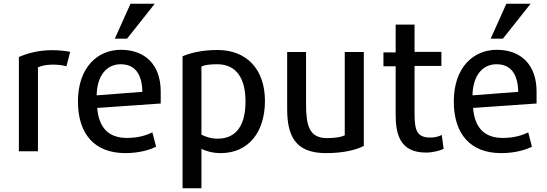

<svg xmlns="http://www.w3.org/2000/svg" viewBox="-20 -813 2954 1037"><path d="M359 -533 339 -455C313 -462 291 -464 259 -464C224 -463 198 -456 185 -449V4H82V-505C123 -523 183 -542 261 -542C292 -542 330 -539 359 -533Z M666 -604H600L685 -793H816ZM848 -254 505 -230C514 -124 565 -68 666 -68C729 -68 775 -84 803 -98L823 -21C792 -4 731 14 657 14C490 14 401 -90 401 -265C401 -448 506 -544 633 -544C766 -544 848 -461 848 -319ZM749 -317C747 -418 705 -466 632 -466C556 -466 504 -405 502 -298Z M1411 -268C1411 -97 1320 14 1172 14C1127 14 1090 2 1068 -9V204H966V-509C1008 -527 1071 -543 1155 -543C1313 -543 1411 -438 1411 -268ZM1306 -265C1306 -391 1256 -466 1153 -466C1112 -466 1086 -462 1068 -454V-86C1086 -76 1118 -64 1155 -64C1261 -64 1306 -143 1306 -265Z M1945 -25C1906 -4 1836 14 1740 14C1572 14 1531 -83 1531 -225V-532H1633V-252C1633 -136 1649 -67 1747 -67C1790 -67 1824 -73 1842 -82V-532H1945Z M2376 -9C2357 0 2321 11 2280 11C2138 11 2117 -92 2117 -194V-455H2051V-530H2117V-680H2219V-533H2364V-457H2219V-200C2219 -108 2232 -70 2305 -70C2327 -70 2348 -75 2366 -84Z M2696 -604H2630L2715 -793H2846ZM2878 -254 2535 -230C2544 -124 2595 -68 2696 -68C2759 -68 2805 -84 2833 -98L2853 -21C2822 -4 2761 14 2687 14C2520 14 2431 -90 2431 -265C2431 -448 2536 -544 2663 -544C2796 -544 2878 -461 2878 -319ZM2779 -317C2777 -418 2735 -466 2662 -466C2586 -466 2534 -405 2532 -298Z"/></svg>

Font: Repo Medium
Style: Regular
Weight: 500
Designer: Stefan Peev
Foundry: Context Ltd
Version: Version 1.502